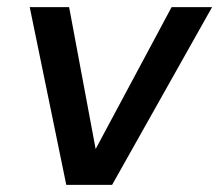

<svg xmlns="http://www.w3.org/2000/svg" viewBox="-20 -516 612 536"><path d="M165 0 63 -496H173L247 -100L459 -496H572L293 0Z"/></svg>

Font: Ultramarine Medium
Style: Italic
Weight: 500
Italic angle: -10°
Designer: Colophon Foundry, Jonny Pinhorn
Foundry: Colophon Foundry
Version: Version 1.200; ttfautohint (v1.8.3)